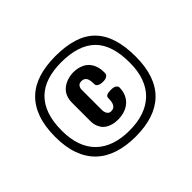

<svg xmlns="http://www.w3.org/2000/svg" viewBox="-127 -850 972 972"><g transform="rotate(-45 359.0 -364.0)"><path d="M249 -425.8Q249 -445.3 253.7 -460.2Q258.3 -475.1 266.1 -486.1Q273.9 -497.1 283.9 -504.6Q293.9 -512.2 304.2 -517.1Q328.1 -528.8 359.4 -530.3Q385.3 -530.3 403.8 -524.4Q422.4 -518.6 435.1 -509Q447.8 -499.5 455.3 -487.5Q462.9 -475.6 467 -463.4Q471.2 -451.2 472.4 -439.7Q473.6 -428.2 473.6 -419.9Q473.6 -416 473.1 -410.9Q472.7 -405.8 469 -401.1Q465.3 -396.5 457.8 -393.1Q450.2 -389.6 436.5 -389.6Q431.6 -389.6 424.8 -390.4Q418 -391.1 411.4 -393.6Q404.8 -396 400.1 -400.4Q395.5 -404.8 395.5 -412.1Q395.5 -425.3 394 -436Q392.6 -446.8 388.7 -454.1Q384.8 -461.4 377.7 -465.6Q370.6 -469.7 359.4 -469.7Q348.1 -469.7 342 -464.8Q335.9 -460 333.5 -454.1Q330.1 -447.3 330.1 -438.5V-292Q330.1 -281.7 333.5 -273.4Q335.9 -266.6 342 -260.7Q348.1 -254.9 359.4 -254.9Q370.6 -254.9 377.7 -259.5Q384.8 -264.2 388.7 -272.2Q392.6 -280.3 394 -290.3Q395.5 -300.3 395.5 -311.5Q395.5 -315.9 396.7 -319.8Q397.9 -323.7 402.1 -326.7Q406.2 -329.6 414.3 -331.3Q422.4 -333 436.5 -333Q450.2 -333 457.8 -329.6Q465.3 -326.2 469 -322Q472.7 -317.9 473.1 -314.5Q473.6 -311 473.6 -310.5Q473.6 -284.7 464.8 -264.4Q456.1 -244.1 440.2 -229.7Q424.3 -215.3 402.3 -207.8Q380.4 -200.2 354.5 -200.2Q350.1 -200.2 340.3 -200.7Q330.6 -201.2 318.8 -204.1Q307.1 -207 294.7 -212.9Q282.2 -218.8 272.2 -229.5Q262.2 -240.2 255.6 -256.6Q249 -272.9 249 -296.9ZM599.6 -362.3Q599.6 -491.2 538.6 -550.3Q477.5 -609.4 355.5 -609.4Q297.9 -609.4 252.7 -595Q207.5 -580.6 176.3 -550.3Q145 -520 128.7 -473.4Q112.3 -426.8 112.3 -362.3Q112.3 -302.2 128.7 -256.8Q145 -211.4 176.3 -181.2Q207.5 -150.9 252.7 -135.5Q297.9 -120.1 355.5 -120.1Q413.1 -120.1 458.3 -135.5Q503.4 -150.9 534.9 -181.2Q566.4 -211.4 583 -256.8Q599.6 -302.2 599.6 -362.3ZM642.6 -363.3Q642.6 -290.5 623.8 -236.6Q605 -182.6 568.4 -147Q531.7 -111.3 478.5 -93.8Q425.3 -76.2 356.4 -76.2Q287.6 -76.2 233.6 -93.8Q179.7 -111.3 142.6 -147Q105.5 -182.6 85.9 -236.6Q66.4 -290.5 66.4 -363.3Q66.4 -438.5 85.9 -493.2Q105.5 -547.9 142.6 -583.3Q179.7 -618.7 233.6 -635.5Q287.6 -652.3 356.4 -652.3Q428.7 -652.3 482.7 -635.5Q536.6 -618.7 572 -583.3Q607.4 -547.9 625 -493.2Q642.6 -438.5 642.6 -363.3Z"/></g></svg>

Font: Concert One
Style: Regular
Weight: 400
Version: Version 1.003